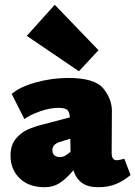

<svg xmlns="http://www.w3.org/2000/svg" viewBox="-20 -772 566 803"><path d="M526 -40Q498 -16 465.5 -2.5Q433 11 391 11Q348 11 323 -7Q298 -25 287 -60Q255 -22 228 -5.5Q201 11 167 11Q101 11 62.5 -26Q24 -63 24 -121Q24 -165 46 -191.5Q68 -218 96.5 -230.5Q125 -243 165 -253L272 -281Q272 -299 263.5 -310Q255 -321 224 -321Q190 -321 148 -306.5Q106 -292 82 -274L29 -379Q63 -409 130.5 -427.5Q198 -446 265 -446Q377 -446 412.5 -401.5Q448 -357 448 -308L447 -133Q447 -102 467 -102Q479 -102 500 -108ZM275 -137V-147L274 -192L229 -178Q199 -168 199 -144Q199 -130 207.5 -122.5Q216 -115 230 -115Q241 -115 249 -119Q257 -123 264.5 -129Q272 -135 275 -137ZM92 -622 209 -752 392 -562 310 -474Z"/></svg>

Font: Ysabeau Black
Style: Regular
Weight: 900
Designer: Christian Thalmann (Catharsis Fonts)
Version: Version 0.003